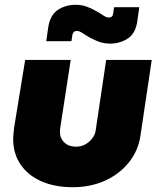

<svg xmlns="http://www.w3.org/2000/svg" viewBox="-20 -768 658 801"><path d="M613 -518 566 -202Q557 -140 518 -91Q479 -42 418.5 -14.5Q358 13 283 13Q209 13 153 -11.5Q97 -36 66 -81.5Q35 -127 35 -188Q35 -199 36.5 -212.5Q38 -226 39 -236L85 -518H275L232 -239Q231 -235 230.5 -228Q230 -221 230 -218Q230 -191 248.5 -173.5Q267 -156 296 -156Q319 -156 336.5 -166Q354 -176 365.5 -191.5Q377 -207 379 -223L423 -518ZM438 -586Q422 -586 407.5 -589.5Q393 -593 380 -599Q367 -605 355 -611Q339 -620 325 -629.5Q311 -639 300 -639Q293 -639 288.5 -635Q284 -631 282 -623L278 -596H173L181 -653Q189 -705 221 -726.5Q253 -748 296 -748Q320 -748 341 -740.5Q362 -733 379 -723Q396 -714 409.5 -704.5Q423 -695 434 -695Q442 -695 446.5 -699Q451 -703 452 -711L456 -738H561L553 -681Q546 -629 513.5 -607.5Q481 -586 438 -586Z"/></svg>

Font: MuseoModerno Black
Style: Italic
Weight: 900
Italic angle: -9°
Designer: Pablo Cosgaya, Héctor Gatti, Marcela Romero, and the Authors of The MuseoModerno Project.
Foundry: Omnibus-Type Team
Version: Version 1.003